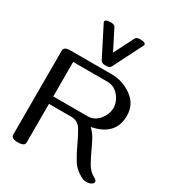

<svg xmlns="http://www.w3.org/2000/svg" viewBox="-222 -1078 1118 1222"><g transform="rotate(30 337.5 -467.0)"><path d="M486.3 -928.2Q486.3 -946.3 447.8 -946.3Q419.4 -946.3 412.1 -932.1L337.9 -786.1L263.7 -932.1Q256.8 -946.3 228.5 -946.3Q189.5 -946.3 189.5 -928.2Q189.5 -924.8 190.4 -923.3L301.3 -705.1Q308.6 -690.9 337.9 -690.9Q367.7 -690.9 374.5 -705.1L484.9 -923.3Q486.3 -926.3 486.3 -928.2ZM601.6 11.7Q582.5 11.7 568.4 4.4Q512.7 -23.4 484.4 -70.3Q456.1 -117.2 433.6 -166.5Q417 -203.6 389.9 -251.7Q362.8 -299.8 313.5 -299.8H147.9V-15.6Q147.9 11.7 98.1 11.7Q48.8 11.7 48.8 -15.6V-635.3Q48.8 -662.6 98.1 -662.6H400.4Q480 -662.6 547.9 -614.3Q615.7 -565.9 615.7 -481.4Q615.7 -337.4 451.7 -305.2Q479 -279.8 496.8 -246.3Q514.6 -212.9 529.8 -179.7Q546.9 -141.1 570.8 -98.6Q594.7 -56.2 634.8 -36.1Q650.9 -27.8 650.9 -15.6Q650.9 -5.4 638.2 2.4Q624 11.7 601.6 11.7ZM400.4 -354.5Q449.7 -354.5 483.2 -395Q516.6 -435.5 516.6 -481.4Q516.6 -527.8 483.2 -567.9Q449.7 -607.9 400.4 -607.9H147.9V-354.5Z"/></g></svg>

Font: Gayathri
Style: Bold
Weight: 700
Designer: Binoy Dominic <binoy.domenic@gmail.com>
Foundry: SMC
Version: Version 1.000